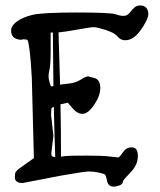

<svg xmlns="http://www.w3.org/2000/svg" viewBox="-20 -698 598 716"><path d="M168.9 -576.7H177.2C177.6 -510.3 178.2 -443.7 179.2 -377C175.9 -376.3 173.7 -376 172.6 -376C171.5 -376 170.5 -376.5 169.7 -377.4C168.9 -378.4 167.2 -383 164.8 -391.1C162.4 -399.3 161.1 -406.7 161.1 -413.6C161.1 -420.4 162.4 -429.4 165 -440.4C167.6 -451.5 168.9 -477.7 168.9 -519ZM301.8 -117.7C257.8 -117.7 231.7 -117.1 223.4 -116C215.1 -114.8 209.8 -114.1 207.5 -113.8C207.5 -178.5 206.9 -243.7 205.6 -309.1L232.9 -314.9L248 -297.4C260.7 -281.4 273.9 -273.4 287.6 -273.4C301.3 -273.4 315.8 -284.7 331.1 -307.1C346.4 -329.6 354 -350.4 354 -369.6C354 -388.8 347.7 -401 335 -406.2L309.1 -413.1C302.9 -413.1 293.8 -409.2 281.7 -401.4C269.7 -393.6 255.5 -388.7 239.3 -386.7C223 -384.8 211.3 -383.3 204.1 -382.3C202.5 -447.1 200.5 -512 198.2 -577.1C213.9 -578.5 237.7 -582 269.8 -587.9C301.8 -593.8 321.9 -596.7 329.8 -596.7C337.8 -596.7 352.9 -593.1 375 -585.9C397.1 -578.8 411.8 -570.6 418.9 -561.5C426.1 -552.4 435.5 -547.9 447.3 -547.9C459 -547.9 470.4 -552.1 481.4 -560.5C492.5 -569 503.9 -582.8 515.6 -602.1C527.3 -621.3 533.2 -635.7 533.2 -645.5C533.2 -655.3 530.6 -663.1 525.4 -668.9C520.2 -674.8 512.2 -677.7 501.5 -677.7C490.7 -677.7 480.7 -671.8 471.4 -659.9C462.2 -648 455.2 -641.5 450.7 -640.4C446.1 -639.2 441.5 -638.7 436.8 -638.7C432 -638.7 423.2 -640.8 410.2 -645C397.1 -649.3 348.1 -651.4 263.2 -651.4C178.2 -651.4 123.5 -648.3 99.1 -642.1C74.7 -635.9 55.7 -627.6 42 -617.2C28.3 -606.8 21.5 -595.9 21.5 -584.5V-584C21.5 -572.3 25 -563.6 32 -558.1C39 -552.6 48.5 -549.8 60.5 -549.8H63L64.9 -551.8L80.1 -550.3C80.7 -549.6 81.8 -548.7 83.3 -547.4C84.7 -546.1 87 -534.2 90.1 -511.7C93.2 -489.3 96 -454.8 98.6 -408.2L106.4 -108.4L59.1 -74.7C44.8 -65.3 37.2 -57.3 36.4 -50.8C35.6 -44.3 35.2 -39.9 35.2 -37.6C35.2 -22.9 44.6 -15.6 63.5 -15.6H64.9L211.9 -43.9C267.6 -53.7 301.1 -58.6 312.5 -58.6C323.9 -58.6 335.8 -57.2 348.1 -54.4C360.5 -51.7 368.1 -49.4 370.8 -47.6C373.6 -45.8 376.4 -37.8 379.2 -23.4C381.9 -9.1 390.5 -2 404.8 -2C409.7 -2 416.5 -3.5 425.3 -6.6C434.1 -9.7 438.5 -14.5 438.5 -21V-22.5C441.7 -28 451.8 -39.6 468.8 -57.4C485.7 -75.1 494.1 -94.7 494.1 -116.2C494.1 -137.7 486.7 -148.4 471.7 -148.4H470.7C457.7 -148.4 447.2 -142.7 439.2 -131.1C431.2 -119.5 425.5 -112.8 421.9 -110.8L389.2 -114.3C374.8 -116.5 345.7 -117.7 301.8 -117.7ZM170.4 -269.5C170.4 -285.5 171.5 -294.4 173.8 -296.1C176.1 -297.9 178.4 -299.3 180.7 -300.3C182 -237.8 183.8 -175 186 -111.8L174.3 -115.2C172.4 -117.2 171.4 -121.1 171.4 -127L179.2 -191.9Z"/></svg>

Font: Drukaatie burti
Style: Regular
Weight: 400
Version: Version 0.14.4